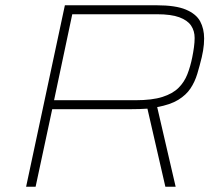

<svg xmlns="http://www.w3.org/2000/svg" viewBox="-20 -708 838 728"><path d="M79 0 226 -688H574Q646 -688 685 -671.5Q724 -655 739 -627Q754 -599 754 -562Q754 -551 753 -539.5Q752 -528 750 -516Q748 -504 745 -491Q737 -458 728 -428Q719 -398 702.5 -373Q686 -348 656 -329.5Q626 -311 576 -302L646 0H607L539 -296Q525 -295 508.5 -294.5Q492 -294 475 -294H178L115 0ZM185 -328H494Q557 -328 596 -340.5Q635 -353 657 -375Q679 -397 690.5 -426.5Q702 -456 709 -491Q713 -511 715.5 -529.5Q718 -548 718 -564Q718 -591 704.5 -611Q691 -631 660 -642.5Q629 -654 575 -654H254Z"/></svg>

Font: Saira Expanded Thin
Style: Italic
Weight: 250
Width: 7
Italic angle: -12°
Designer: Hector Gatti with collaboration of the Omnibus-Type team
Foundry: Omnibus-Type
Version: Version 1.101